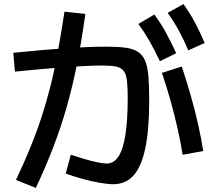

<svg xmlns="http://www.w3.org/2000/svg" viewBox="-20 -865 1040 938"><path d="M761 -566Q735 -621 710.5 -664Q686 -707 656 -748L734 -794Q766 -751 791 -705Q816 -659 841 -605ZM900 -619Q876 -675 852 -718.5Q828 -762 799 -802L876 -845Q908 -801 932.5 -755Q957 -709 980 -655ZM58 14Q96 -66 126.5 -140Q157 -214 181.5 -288.5Q206 -363 226 -442Q246 -521 262.5 -611.5Q279 -702 295 -808L397 -797Q379 -667 357 -556Q335 -445 306.5 -344.5Q278 -244 240.5 -146.5Q203 -49 155 53ZM872 -109Q863 -169 847.5 -237.5Q832 -306 812.5 -375.5Q793 -445 771 -509L868 -540Q890 -474 910.5 -403Q931 -332 947 -261.5Q963 -191 973 -127ZM533 35Q507 35 467 28Q427 21 383.5 9Q340 -3 301 -17L326 -109Q359 -98 393 -88Q427 -78 456 -72Q485 -66 501 -66Q536 -66 558.5 -100Q581 -134 592.5 -205.5Q604 -277 604 -388Q604 -441 600 -472.5Q596 -504 583.5 -519.5Q571 -535 546.5 -540Q522 -545 480 -545Q438 -545 375 -541.5Q312 -538 231 -531.5Q150 -525 53 -515L45 -607Q202 -623 310 -630Q418 -637 500 -637Q556 -637 593 -632Q630 -627 653.5 -612Q677 -597 689 -568.5Q701 -540 705 -493Q709 -446 709 -376Q709 -235 690.5 -144Q672 -53 633.5 -9Q595 35 533 35Z"/></svg>

Font: M PLUS 2 Medium
Style: Regular
Weight: 500
Designer: Coji Morishita
Foundry: UNDERFOREST DESIGN
Version: Version 1.001